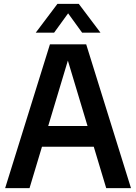

<svg xmlns="http://www.w3.org/2000/svg" viewBox="-20 -968 700 988"><path d="M6.5 0 237 -740H423.5L654 0H526.5L321.5 -682H337L132 0ZM144.5 -213 171.5 -319.5H488.5L515 -213ZM164 -800 275.5 -948H385.5L497 -800H402.5L321 -912.5H340L258.5 -800Z"/></svg>

Font: Encode Sans SC SemiCondensed SemiBold
Style: Regular
Weight: 600
Width: 4
Designer: Multiple Designers
Foundry: Impallari Type
Version: Version 3.002